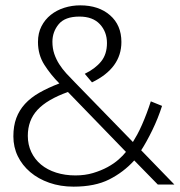

<svg xmlns="http://www.w3.org/2000/svg" viewBox="-20 -690 672 718"><path d="M30 -180Q30 -219 41 -248.5Q52 -278 73.5 -301.5Q95 -325 127.5 -343.5Q160 -362 202 -378Q170 -410 146 -447.5Q122 -485 122 -533Q122 -566 135 -591.5Q148 -617 170 -634.5Q192 -652 220.5 -661Q249 -670 280 -670Q349 -670 391.5 -633Q434 -596 434 -533Q434 -435 324 -382L297 -414Q336 -433 358 -460Q380 -487 380 -529Q380 -571 353.5 -599.5Q327 -628 277 -628Q223 -628 199.5 -599.5Q176 -571 176 -534Q176 -509 183 -488.5Q190 -468 201.5 -450Q213 -432 228 -415.5Q243 -399 260 -382L477 -159Q484 -170 493 -186.5Q502 -203 511 -223.5Q520 -244 528.5 -266.5Q537 -289 544 -311L586 -294Q571 -247 549.5 -203Q528 -159 508 -128L632 0H570L482 -90Q442 -46 388.5 -19Q335 8 255 8Q206 8 164.5 -6.5Q123 -21 93 -46.5Q63 -72 46.5 -106Q30 -140 30 -180ZM84 -182Q84 -149 97 -121.5Q110 -94 133.5 -74.5Q157 -55 190 -44.5Q223 -34 262 -34Q298 -34 328 -43Q358 -52 382 -65Q406 -78 423.5 -93.5Q441 -109 451 -122L234 -346Q156 -318 120 -279Q84 -240 84 -182Z"/></svg>

Font: Mukta Vaani ExtraLight
Style: Regular
Weight: 275
Designer: Noopur Datye, Girish Dalvi, Yashodeep Gholap, Pallavi Karambelkar
Foundry: Ek Type
Version: Version 2.538;PS 1.000;hotconv 16.6.51;makeotf.lib2.5.65220;